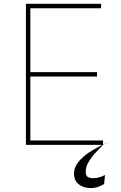

<svg xmlns="http://www.w3.org/2000/svg" viewBox="-20 -747 624 990"><path d="M113.6 0V-727.3H501.4V-704.5H136.4V-375H480.1V-352.3H136.4V-22.7H511.4V0ZM447.4 223Q406.6 222.3 381.2 198.9Q355.8 175.4 363.6 129.3Q372.5 93.4 412.8 58.8Q453.1 24.1 546.9 -18.5L511.4 0Q491.1 20.6 470.5 43Q449.9 65.3 436.1 89.3Q422.2 113.3 421.9 139.2Q422.2 153.4 429 162.3Q435.7 171.2 461.6 171.9Q481.5 171.2 497.3 165.8Q513.1 160.5 521.3 154.8L517 201.7Q506 208.5 488.5 215.4Q470.9 222.3 447.4 223Z"/></svg>

Font: Inter UI Thin
Style: Regular
Weight: 100
Designer: Rasmus Andersson
Foundry: rsms
Version: 3.2;8d6f07862